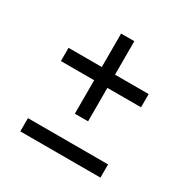

<svg xmlns="http://www.w3.org/2000/svg" viewBox="-137 -707 814 830"><g transform="rotate(30 270.0 -292.0)"><path d="M236 -351V-184H302V-351H470V-417H302V-584H236V-417H70V-351ZM70 -66V0H470V-66Z"/></g></svg>

Font: Saira UNSAM
Style: Regular
Weight: 400
Designer: Hector Gatti with collaboration of the Omnibus-Type team
Foundry: Omnibus-Type
Version: Version 0.072;PS 000.072;hotconv 1.0.88;makeotf.lib2.5.64775